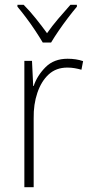

<svg xmlns="http://www.w3.org/2000/svg" viewBox="-20 -784 382 804"><path d="M263 -538Q299 -538 328 -528L321 -492Q307 -496 292.5 -498.5Q278 -501 262 -501Q215 -501 184 -472.5Q153 -444 136.5 -395.5Q120 -347 121 -288V0H82V-529H114L119 -424H121Q136 -468 171 -503Q206 -538 263 -538ZM159 -606Q146 -628 127.5 -656Q109 -684 89 -710.5Q69 -737 53 -756V-764H79Q104 -739 130 -706.5Q156 -674 177 -645Q198 -675 223.5 -705Q249 -735 275 -764H302V-756Q285 -736 264.5 -709Q244 -682 225.5 -655Q207 -628 194 -606Z"/></svg>

Font: Noto Sans Gujarati SemiCondensed ExtraLight
Style: Regular
Weight: 200
Width: 4
Designer: Jelle Bosma - Monotype Design Team, Universal Thirst
Foundry: Monotype Imaging Inc.
Version: Version 2.106; ttfautohint (v1.8.4.7-5d5b)